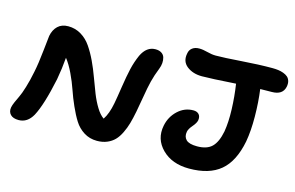

<svg xmlns="http://www.w3.org/2000/svg" viewBox="-84 -847 1615 1050"><g transform="rotate(15 723.5 -321.5)"><path d="M1043.9 2.9Q947.3 2.9 890.9 -53.2Q834.5 -109.4 850.1 -188Q860.4 -240.2 898.2 -275.6Q936 -311 985.8 -311Q1006.8 -311 1017.6 -298.8Q1028.3 -286.6 1024.9 -265.1Q1021.5 -248.5 1002.7 -226.8Q983.9 -205.1 981 -189Q975.6 -160.2 992.7 -143.1Q1009.8 -126 1055.2 -126Q1110.8 -126 1138.9 -153.6Q1167 -181.2 1179.2 -243.2Q1188.5 -297.9 1186 -370.1Q1183.6 -442.4 1172.9 -512.2Q1031.7 -502.9 981.9 -502.9Q930.2 -502.9 896.2 -529.5Q862.3 -556.2 872.1 -603Q875 -622.6 890.1 -634.3Q905.3 -646 929.2 -646Q950.2 -646 976.6 -638.9Q1002.9 -631.8 1025.9 -631.8Q1071.3 -631.8 1169.2 -638.9Q1267.1 -646 1342.8 -646Q1360.8 -646 1376 -644Q1391.1 -642.1 1406 -636.7Q1420.9 -631.3 1430.7 -622.8Q1440.4 -614.3 1444.6 -599.9Q1448.7 -585.4 1444.8 -566.9Q1434.1 -519 1373 -519Q1362.3 -519 1340.8 -518.6Q1319.3 -518.1 1308.1 -518.1Q1317.9 -446.8 1318.6 -365.2Q1319.3 -283.7 1308.1 -221.2Q1285.2 -104 1221.4 -50.5Q1157.7 2.9 1043.9 2.9ZM75.2 -12.2Q43.9 -12.2 28.8 -27.8Q13.7 -43.5 18.1 -68.8Q20.5 -81.5 28.6 -100.1Q36.6 -118.7 46.1 -137.9Q55.7 -157.2 68.1 -197.8Q80.6 -238.3 90.8 -290Q101.1 -339.4 109.1 -416.5Q117.2 -493.7 118.2 -500Q125 -535.6 147.2 -556.9Q169.4 -578.1 206.1 -578.1Q246.1 -578.1 279.3 -558.1Q312.5 -538.1 335.4 -504.4Q358.4 -470.7 377.7 -429.7Q397 -388.7 413.1 -344.2Q429.2 -299.8 444.8 -260.5Q460.4 -221.2 480.5 -188.2Q500.5 -155.3 522.9 -140.1Q546.4 -174.8 558.1 -236.8Q564 -267.6 573.7 -332Q583.5 -396.5 593.5 -439.5Q603.5 -482.4 621.1 -522Q648.9 -580.1 699.2 -580.1Q720.2 -580.1 733.6 -571.3Q747.1 -562.5 751.2 -547.9Q755.4 -533.2 754.2 -516.6Q752.9 -500 746.1 -482.9Q729 -439.9 719.7 -402.8Q710.4 -365.7 701.2 -309.3Q691.9 -252.9 686 -224.1Q678.2 -184.1 669.9 -154.8Q661.6 -125.5 647.9 -97.4Q634.3 -69.3 617.2 -51.8Q600.1 -34.2 575 -23.7Q549.8 -13.2 518.1 -13.2Q476.6 -13.2 443.8 -33.9Q411.1 -54.7 390.9 -86.9Q370.6 -119.1 351.1 -163.1Q331.5 -207 317.4 -248.5Q303.2 -290 282 -334.7Q260.7 -379.4 237.8 -408.2Q232.9 -346.7 221.2 -282.2Q189 -129.4 153.8 -64Q125 -12.2 75.2 -12.2Z"/></g></svg>

Font: Shantell Sans Irregular Bouncy
Style: Italic
Weight: 600
Italic angle: -11.31°
Designer: Stephen Nixon, Anya Danilova, Shantell Martin
Foundry: Arrow Type
Version: Version 1.006;[9816181b4]